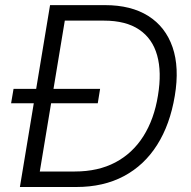

<svg xmlns="http://www.w3.org/2000/svg" viewBox="-20 -748 765 768"><path d="M285.2 0H97.7L107.9 -62H279.3Q372.6 -62 441.4 -98.4Q510.3 -134.8 553.5 -203.1Q596.7 -271.5 611.8 -365.7Q627.4 -459.5 608.6 -526.6Q589.8 -593.8 536.6 -629.6Q483.4 -665.5 395.5 -665.5H205.1L215.8 -727.5H399.9Q504.4 -727.5 573.2 -684.1Q642.1 -640.6 670.2 -559.3Q698.2 -478 679.2 -364.7Q660.2 -250 608.6 -168.5Q557.1 -86.9 475.6 -43.5Q394 0 285.2 0ZM249.5 -727.5 128.9 0H59.6L180.2 -727.5ZM24.4 -335 34.2 -392.6H380.4L371.1 -335Z"/></svg>

Font: Inter 16pt Light
Style: Italic
Weight: 300
Italic angle: -9.3988°
Version: Version 4.001;git-66647c0bb